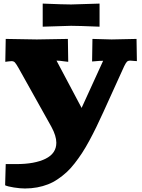

<svg xmlns="http://www.w3.org/2000/svg" viewBox="-20 -820 800 1080"><path d="M540 -669.9Q419.9 -674.8 379.9 -674.8L220.2 -669.9V-799.8Q339.8 -794.9 379.9 -794.9L540 -799.8ZM748 -601.1 750 -476.1Q713.4 -479 712.9 -479Q700.2 -479 694.1 -472.9Q688 -466.8 678.2 -446.8L562 -190.9Q540 -143.1 522 -105.7Q503.9 -68.4 482.7 -29.1Q461.4 10.3 442.1 39.8Q422.9 69.3 400.1 98.6Q377.4 127.9 354.7 148.7Q332 169.4 305.4 187.5Q278.8 205.6 250.2 216.8Q221.7 228 189 234.1Q156.2 240.2 120.1 240.2Q93.3 240.2 58.1 234.6Q22.9 229 8.8 222.2L12.2 103H71.8Q175.3 103 236.1 73Q296.9 43 296.9 -17.1Q296.9 -55.7 269 -106.9L84 -438Q70.3 -461.9 63.5 -469Q56.6 -476.1 44.9 -476.1Q38.1 -476.1 25.6 -474.4Q13.2 -472.7 9.8 -472.2L12.2 -601.1L187 -598.1L361.8 -601.1L363.8 -472.2L339.8 -475.1Q315.4 -479 297.9 -479L439 -212.9L560.1 -478Q537.6 -478 522 -476.1L498 -474.1L500 -601.1L607.9 -598.1Z"/></svg>

Font: Zantroke
Style: Regular
Weight: 500
Foundry: gluk
Version: Version 0.36